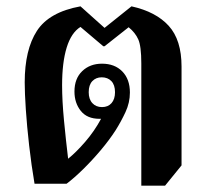

<svg xmlns="http://www.w3.org/2000/svg" viewBox="-20 -580 662 606"><path d="M426 6V-380Q426 -434 416.5 -455.5Q407 -477 386 -494L310 -434H306L234 -495Q205 -477 190.5 -430Q176 -383 176 -311Q176 -262 182 -199.5Q188 -137 195 -79Q220 -99 249 -132.5Q278 -166 299 -205Q297 -205 294 -205Q255 -205 235 -230Q215 -255 215 -291Q215 -332 239.5 -355.5Q264 -379 302 -379Q342 -379 366 -354.5Q390 -330 390 -288Q390 -256 376 -226Q362 -196 345 -169Q325 -138 298 -106Q271 -74 242.5 -46Q214 -18 190 0H89Q79 -59 72 -120.5Q65 -182 61.5 -234.5Q58 -287 58 -320Q58 -423 96.5 -482.5Q135 -542 234 -560L310 -492L395 -560Q472 -543 512.5 -498.5Q553 -454 553 -370V-58L501 6ZM302 -242Q321 -242 332 -254.5Q343 -267 343 -289Q343 -312 331.5 -324Q320 -336 301 -336Q283 -336 271.5 -324Q260 -312 260 -289Q260 -267 271.5 -254.5Q283 -242 302 -242Z"/></svg>

Font: Noto Serif Thai SemiCondensed
Style: Bold
Weight: 700
Width: 4
Designer: Monotype Design Team
Foundry: Monotype Imaging Inc.
Version: Version 2.002; ttfautohint (v1.8.4.7-5d5b)